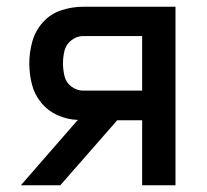

<svg xmlns="http://www.w3.org/2000/svg" viewBox="-20 -550 616 570"><path d="M42 0H159L328 -193H402V0H501V-530H227Q194 -530 162 -519.5Q130 -509 107.5 -484Q85 -459 76 -427Q67 -395 67 -362Q67 -331 74.5 -300.5Q82 -270 102 -245.5Q122 -221 151 -208Q180 -195 211 -194ZM227 -281Q208 -281 192 -293Q176 -305 171.5 -324Q167 -343 167 -362Q167 -381 171.5 -399.5Q176 -418 192 -430.5Q208 -443 227 -443H402V-281Z"/></svg>

Font: Iosevka Sparkle Medium
Style: Regular
Weight: 500
Designer: Belleve Invis
Foundry: Belleve Invis
Version: Version 4.5.0; ttfautohint (v1.8.3)